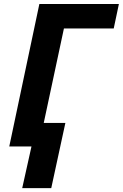

<svg xmlns="http://www.w3.org/2000/svg" viewBox="-20 -734 616 962"><path d="M137.7 0H26.4L177.2 -713.9H575.7L549.8 -591.3H300.3L199.2 -118.2H307.6L236.8 208.5H91.3Z"/></svg>

Font: Viking Open Sans
Style: Bold Italic
Weight: 700
Italic angle: -12°
Foundry: Ascender Corporation
Version: Version 2.000